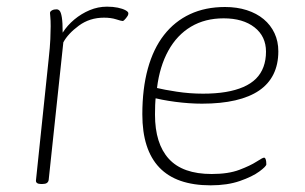

<svg xmlns="http://www.w3.org/2000/svg" viewBox="-20 -550 915 576"><path d="M103 2Q95 2 91 -1Q87 -4 88 -10L126 -373Q130 -409 131 -432.5Q132 -456 132 -471Q132 -490 131 -498.5Q130 -507 130 -511Q130 -514 132 -516Q134 -518 137 -519.5Q140 -521 143.5 -521.5Q147 -522 150 -522Q155 -522 159 -517.5Q163 -513 165.5 -498Q168 -483 168 -452Q182 -474 203 -491.5Q224 -509 249 -519.5Q274 -530 301 -530Q319 -530 333.5 -527Q348 -524 357 -519Q366 -514 365 -509Q365 -506 363 -502.5Q361 -499 358 -495.5Q355 -492 352.5 -489.5Q350 -487 348 -487Q344 -487 328.5 -492Q313 -497 292 -497Q249 -497 216.5 -473Q184 -449 170 -423L126 -10Q125 -4 120.5 -1Q116 2 107 2Z M612 6Q509 6 458 -47.5Q407 -101 407 -207Q407 -284 423.5 -344Q440 -404 472 -445Q504 -486 550 -507.5Q596 -529 655 -529Q691 -529 720.5 -519.5Q750 -510 771 -492.5Q792 -475 803.5 -450.5Q815 -426 815 -396Q815 -357 800.5 -327.5Q786 -298 757.5 -278.5Q729 -259 686 -249Q643 -239 586 -239Q548 -239 506 -244.5Q464 -250 432 -259L448 -264Q446 -250 445.5 -235Q445 -220 445 -206Q445 -119 486.5 -73.5Q528 -28 615 -28Q665 -28 698 -40.5Q731 -53 749.5 -65Q768 -77 772 -77Q775 -77 776.5 -73.5Q778 -70 778.5 -65.5Q779 -61 779 -57Q779 -51 758 -35.5Q737 -20 699.5 -7Q662 6 612 6ZM589 -269Q627 -269 657 -274Q687 -279 710 -289Q733 -299 748 -314Q763 -329 770.5 -349.5Q778 -370 778 -395Q778 -441 743.5 -468Q709 -495 651 -495Q595 -495 553 -470Q511 -445 485 -398Q459 -351 451 -286Q471 -281 510 -275Q549 -269 589 -269Z"/></svg>

Font: Asap Thin
Style: Italic
Weight: 250
Italic angle: -6°
Designer: Pablo Cosgaya
Foundry: Omnibus-Type
Version: Version 3.001